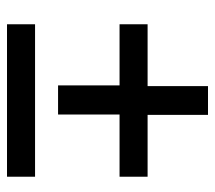

<svg xmlns="http://www.w3.org/2000/svg" viewBox="-52 -546 599 534"><g transform="rotate(90 247.0 -279.5)"><path d="M218 -142V-313H48V-391H220V-559H300V-391H472V-313H299V-142ZM48 0V-78H472V0Z"/></g></svg>

Font: Source Sans Pro SemiBold
Style: Italic
Weight: 600
Italic angle: -11°
Designer: Paul D. Hunt
Foundry: Adobe Systems Incorporated
Version: Version 1.095;hotconv 1.0.109;makeotfexe 2.5.65596